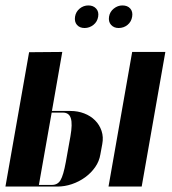

<svg xmlns="http://www.w3.org/2000/svg" viewBox="-47 -686 633 706"><path d="M212 -278Q239 -278 262.5 -269Q286 -260 302.5 -243.5Q319 -227 326.5 -204.5Q334 -182 329 -156L322 -118Q318 -93 303 -71.5Q288 -50 266 -34Q244 -18 217.5 -9Q191 0 164 0H-27L60 -494L182 -495L144 -278ZM561 -495 474 0H352L439 -495ZM212 -185Q220 -230 213.5 -251Q207 -272 184 -272H143L96 -6H144Q165 -6 175.5 -23.5Q186 -41 195 -90ZM229 -625Q232 -643 246 -654.5Q260 -666 278 -666Q296 -666 306.5 -654.5Q317 -643 314 -625Q311 -606 296.5 -594.5Q282 -583 264 -583Q246 -583 236 -594.5Q226 -606 229 -625ZM354 -625Q357 -643 371.5 -654.5Q386 -666 403 -666Q422 -666 432 -654.5Q442 -643 439 -625Q436 -606 422 -594.5Q408 -583 389 -583Q372 -583 361.5 -594.5Q351 -606 354 -625Z"/></svg>

Font: Moniqa Black Ita Display
Style: Italic
Weight: 900
Italic angle: -10°
Designer: Rajesh Rajput
Foundry: Rajesh Rajput
Version: Version 1.000